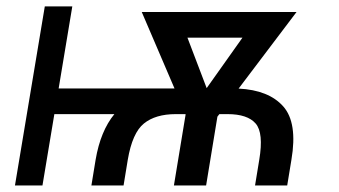

<svg xmlns="http://www.w3.org/2000/svg" viewBox="-20 -565 1034 585"><path d="M200.3 -545.5 158.7 -295.5H511.7L411.9 -528.4H883.5L707 -295.1Q799 -290.5 843 -240.8Q887.1 -191.1 867.9 -78.1L855.1 0H757.1L769.9 -78.1Q783.7 -160.2 758.9 -188.7Q734 -217.3 673.3 -217.3H648.4L642.4 -209.5L608 0H509.9L545.5 -215.9L545.1 -217.3H515.6Q453.8 -217.3 418.5 -188.7Q383.2 -160.2 369.3 -78.1L356.5 0H258.5L271.3 -78.1Q286.2 -165.8 328.5 -217.3H145.6L109.4 0H25.6L116.5 -545.5ZM609.7 -296.5 718.8 -450.3H551.1Z"/></svg>

Font: Inter UI
Style: Italic
Weight: 400
Italic angle: -9.39999°
Designer: Rasmus Andersson
Foundry: rsms
Version: 3.2;8d6f07862